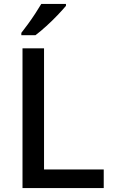

<svg xmlns="http://www.w3.org/2000/svg" viewBox="-20 -961 578 981"><path d="M95 0V-714H205V-95H510V0ZM317 -931Q302 -913 274.5 -884Q247 -855 216 -827Q185 -799 161 -781H89V-793Q104 -812 123 -838Q142 -864 160 -891.5Q178 -919 191 -941H317Z"/></svg>

Font: Noto Kufi Arabic Medium
Style: Regular
Weight: 500
Designer: Monotype Design Team, David Williams, Khaled Hosny
Foundry: Google LLC
Version: Version 2.109; ttfautohint (v1.8.4.7-5d5b)